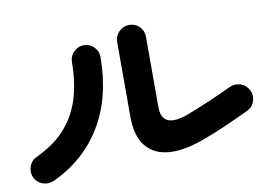

<svg xmlns="http://www.w3.org/2000/svg" viewBox="-67 -762 1135 807"><g transform="rotate(-10 500.0 -359.0)"><path d="M756 -130Q669 -97 604 -101Q539 -105 502.5 -148.5Q466 -192 466 -277V-595Q466 -621 484.5 -639Q503 -657 528 -657Q554 -657 571.5 -639Q589 -621 589 -595V-296Q589 -201 704 -243Q749 -260 802.5 -283Q856 -306 898 -326Q921 -337 945 -329.5Q969 -322 981 -299Q993 -277 985.5 -252Q978 -227 955 -216Q909 -194 856 -170.5Q803 -147 756 -130ZM101 -66Q78 -56 54 -64.5Q30 -73 19 -96Q9 -119 17.5 -143.5Q26 -168 49 -178Q130 -216 177 -270.5Q224 -325 244 -394.5Q264 -464 264 -544Q264 -570 282 -588Q300 -606 325 -606Q351 -606 368.5 -588Q386 -570 386 -544Q385 -372 311 -250Q237 -128 101 -66Z"/></g></svg>

Font: Zen Maru Gothic
Style: Bold
Weight: 700
Designer: Yoshimichi Ohira
Foundry: Positype
Version: Version 1.001